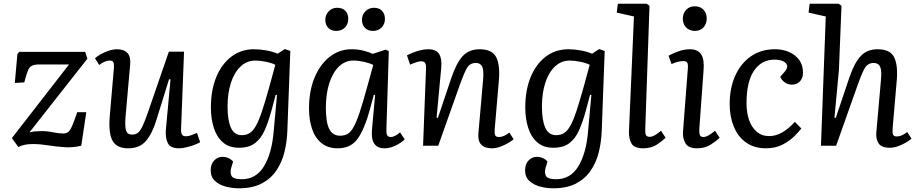

<svg xmlns="http://www.w3.org/2000/svg" viewBox="-20 -787 4957 1037"><path d="M85 -507H440L452 -470L139 -72Q155 -76 171 -77.5Q187 -79 203 -79Q235 -79 266 -72.5Q297 -66 322 -66Q337 -66 347.5 -73.5Q358 -81 369 -105.5Q380 -130 397 -181H446L419 0Q374 11 328.5 8Q283 5 240 -2Q197 -9 158 -9Q129 -9 111 -4.5Q93 0 79 7L44 -41L353 -439H194Q168 -439 153.5 -432.5Q139 -426 130.5 -405Q122 -384 111 -342L60 -339L74 -496Z M493 -472Q515 -492 550 -506.5Q585 -521 610 -521Q691 -521 683 -438L658 -156Q654 -102 661 -81Q668 -60 693 -60Q712 -60 724.5 -69.5Q737 -79 749.5 -105Q762 -131 779 -180L892 -508H974L958 -91Q957 -69 963 -60Q969 -51 985 -51Q997 -51 1012.5 -56.5Q1028 -62 1044 -69L1061 -19Q1039 -6 1004 4Q969 14 946 14Q901 14 886.5 -14Q872 -42 876 -88L901 -358L893 -359L825 -140Q803 -67 769 -26.5Q735 14 672 14Q611 14 588 -26.5Q565 -67 573 -162L595 -417Q597 -443 592 -451.5Q587 -460 572 -460Q560 -460 544.5 -453.5Q529 -447 516 -436Z M1476 -274 1469 -275 1446 -189Q1430 -130 1410 -84.5Q1390 -39 1357.5 -14Q1325 11 1270 11Q1217 11 1183.5 -18.5Q1150 -48 1134.5 -97.5Q1119 -147 1119 -206Q1119 -300 1148 -370.5Q1177 -441 1229.5 -481Q1282 -521 1352 -521Q1382 -521 1416.5 -515Q1451 -509 1480 -497L1518 -522L1548 -512L1532 -81Q1530 -22 1516.5 33.5Q1503 89 1473 133.5Q1443 178 1393.5 204Q1344 230 1270 230Q1235 230 1200 221Q1165 212 1141.5 190.5Q1118 169 1118 133Q1118 99 1137 79.5Q1156 60 1182 60Q1198 60 1214 67Q1230 74 1239 86L1230 115Q1221 143 1230 162Q1239 181 1286 181Q1363 181 1405.5 111.5Q1448 42 1458 -76ZM1286 -57Q1310 -57 1328 -68Q1346 -79 1362 -107Q1378 -135 1395 -186Q1412 -237 1434 -316L1467 -437Q1448 -447 1415.5 -453.5Q1383 -460 1360 -460Q1313 -460 1279 -427.5Q1245 -395 1227 -339Q1209 -283 1209 -211Q1209 -138 1227 -97.5Q1245 -57 1286 -57Z M2067 -90Q2066 -65 2071.5 -56Q2077 -47 2092 -47Q2111 -47 2141 -72L2166 -34Q2150 -18 2119 -2Q2088 14 2057 14Q1980 14 1989 -86L2006 -274L1999 -275L1977 -193Q1950 -93 1913 -39.5Q1876 14 1804 14Q1751 14 1716.5 -14Q1682 -42 1665.5 -90.5Q1649 -139 1649 -201Q1649 -296 1679 -368Q1709 -440 1761 -480.5Q1813 -521 1879 -521Q1914 -521 1944.5 -513Q1975 -505 1993 -496L2063 -519L2080 -511ZM1817 -54Q1841 -54 1858 -64Q1875 -74 1890.5 -102Q1906 -130 1923 -181.5Q1940 -233 1963 -317L1996 -436Q1977 -446 1946 -453Q1915 -460 1888 -460Q1844 -460 1810.5 -427.5Q1777 -395 1758.5 -337.5Q1740 -280 1740 -205Q1740 -126 1758.5 -90Q1777 -54 1817 -54ZM1737 -680Q1737 -707 1755.5 -726Q1774 -745 1801 -745Q1830 -745 1845.5 -728.5Q1861 -712 1861 -685Q1861 -657 1843 -638.5Q1825 -620 1796 -620Q1769 -620 1753 -636.5Q1737 -653 1737 -680ZM1935 -680Q1935 -707 1953.5 -726Q1972 -745 2000 -745Q2028 -745 2043.5 -728.5Q2059 -712 2059 -685Q2059 -657 2041 -638.5Q2023 -620 1995 -620Q1967 -620 1951 -636.5Q1935 -653 1935 -680Z M2754 -35Q2743 -25 2723 -13.5Q2703 -2 2680.5 6Q2658 14 2637 14Q2556 14 2564 -69L2589 -354Q2594 -407 2584.5 -427Q2575 -447 2550 -447Q2517 -447 2501 -418Q2485 -389 2464 -330L2347 0H2265L2281 -416Q2282 -438 2276 -447Q2270 -456 2254 -456Q2237 -456 2195 -438L2178 -488Q2189 -494 2208.5 -502Q2228 -510 2250.5 -515.5Q2273 -521 2293 -521Q2336 -521 2352 -495Q2368 -469 2363 -419L2338 -152L2345 -150L2418 -367Q2445 -447 2479 -484Q2513 -521 2571 -521Q2638 -521 2660 -478Q2682 -435 2674 -348L2652 -90Q2650 -66 2654.5 -56.5Q2659 -47 2675 -47Q2701 -47 2731 -71Z M3174 -274 3167 -275 3144 -189Q3128 -130 3108 -84.5Q3088 -39 3055.5 -14Q3023 11 2968 11Q2915 11 2881.5 -18.5Q2848 -48 2832.5 -97.5Q2817 -147 2817 -206Q2817 -300 2846 -370.5Q2875 -441 2927.5 -481Q2980 -521 3050 -521Q3080 -521 3114.5 -515Q3149 -509 3178 -497L3216 -522L3246 -512L3230 -81Q3228 -22 3214.5 33.5Q3201 89 3171 133.5Q3141 178 3091.5 204Q3042 230 2968 230Q2933 230 2898 221Q2863 212 2839.5 190.5Q2816 169 2816 133Q2816 99 2835 79.5Q2854 60 2880 60Q2896 60 2912 67Q2928 74 2937 86L2928 115Q2919 143 2928 162Q2937 181 2984 181Q3061 181 3103.5 111.5Q3146 42 3156 -76ZM2984 -57Q3008 -57 3026 -68Q3044 -79 3060 -107Q3076 -135 3093 -186Q3110 -237 3132 -316L3165 -437Q3146 -447 3113.5 -453.5Q3081 -460 3058 -460Q3011 -460 2977 -427.5Q2943 -395 2925 -339Q2907 -283 2907 -211Q2907 -138 2925 -97.5Q2943 -57 2984 -57Z M3404 -698 3311 -719 3317 -767H3472L3488 -756L3465 -90Q3464 -68 3468.5 -58Q3473 -48 3490 -48Q3513 -48 3550 -81L3575 -43Q3559 -27 3528.5 -6.5Q3498 14 3454 14Q3406 14 3391 -11.5Q3376 -37 3377 -77Z M3668 -686Q3668 -715 3686 -734Q3704 -753 3733 -753Q3762 -753 3779.5 -734.5Q3797 -716 3797 -687Q3797 -658 3779.5 -639Q3762 -620 3733 -620Q3704 -620 3686 -638.5Q3668 -657 3668 -686ZM3695 -416Q3697 -439 3692 -448Q3687 -457 3670 -457Q3657 -457 3642.5 -453.5Q3628 -450 3607 -441L3591 -486Q3610 -497 3642 -509Q3674 -521 3707 -521Q3748 -521 3766.5 -494Q3785 -467 3780 -408L3757 -90Q3756 -68 3760 -57.5Q3764 -47 3780 -47Q3802 -47 3842 -81L3867 -43Q3851 -27 3819.5 -6.5Q3788 14 3744 14Q3698 14 3682 -13.5Q3666 -41 3669 -77Z M4165 -521Q4230 -521 4273.5 -487Q4317 -453 4317 -394Q4317 -366 4301 -348Q4285 -330 4256 -330Q4235 -330 4218.5 -342Q4202 -354 4194 -372L4215 -396Q4235 -418 4231 -433.5Q4227 -449 4208 -457Q4189 -465 4163 -465Q4094 -465 4053 -406Q4012 -347 4012 -228Q4012 -180 4025.5 -140Q4039 -100 4066.5 -76Q4094 -52 4135 -52Q4204 -52 4273 -129L4308 -93Q4296 -77 4270.5 -51.5Q4245 -26 4206.5 -6Q4168 14 4117 14Q4054 14 4010 -17Q3966 -48 3943.5 -102.5Q3921 -157 3921 -225Q3921 -311 3951 -378Q3981 -445 4036 -483Q4091 -521 4165 -521Z M4903 -38Q4892 -28 4872 -16.5Q4852 -5 4829.5 3Q4807 11 4786 11Q4741 11 4725.5 -12.5Q4710 -36 4713 -72L4738 -354Q4743 -407 4733.5 -427Q4724 -447 4699 -447Q4666 -447 4649.5 -417Q4633 -387 4613 -330L4496 0H4414L4440 -698L4347 -719L4353 -767H4509L4525 -756L4511 -409L4487 -152L4494 -150L4567 -367Q4594 -447 4628.5 -484Q4663 -521 4720 -521Q4789 -521 4810 -476.5Q4831 -432 4823 -348L4801 -93Q4799 -69 4803.5 -59.5Q4808 -50 4824 -50Q4850 -50 4880 -74Z"/></svg>

Font: Literata 12pt
Style: Italic
Weight: 400
Italic angle: -2°
Designer: Latin by Veronika Burian and Jose Scaglione. Greek by Irene Vlachou. Cyrillic by Vera Evstafieva
Foundry: TypeTogether
Version: Version 3.002